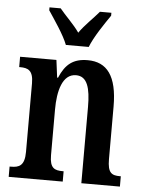

<svg xmlns="http://www.w3.org/2000/svg" viewBox="-54 -809 642 853"><g transform="rotate(5 267.0 -383.0)"><path d="M219 -606H321C338 -651 382 -715 408 -753V-766H357C332 -736 293 -700 269 -665C245 -700 206 -736 182 -766H132V-753C157 -715 202 -651 219 -606ZM17 0H258V-46H254C218 -46 196 -54 196 -112V-316C196 -398 215 -476 276 -476C326 -476 341 -425 341 -340V0H513V-46H509C473 -46 454 -55 454 -117V-352C454 -488 408 -547 322 -547C258 -547 223 -520 197 -458H193L183 -536H21V-490H25C60 -490 84 -481 84 -423V-117C84 -55 59 -46 23 -46H17Z"/></g></svg>

Font: Noto Serif Armenian ExtraCondensed SemiBold
Style: Regular
Weight: 600
Width: 2
Designer: Monotype Design Team
Foundry: Monotype Imaging Inc.
Version: Version 2.008